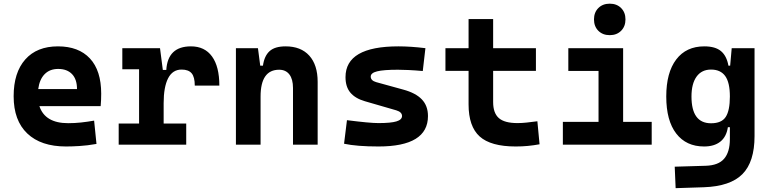

<svg xmlns="http://www.w3.org/2000/svg" viewBox="-20 -776 4142 1030"><path d="M334 9.8Q199.7 9.8 126.5 -59.8Q53.2 -129.4 53.2 -259.8Q53.2 -386.7 115.5 -457Q177.7 -527.3 291 -527.3Q401.9 -527.3 462.4 -462.4Q522.9 -397.5 522.9 -273.4Q522.9 -238.3 520 -206.5H191.4Q221.7 -115.2 345.7 -115.2Q380.9 -115.2 415 -118.9Q449.2 -122.6 484.9 -128.9L497.6 -3.9Q447.8 4.9 406.7 7.3Q365.7 9.8 334 9.8ZM185.1 -298.3H393.1Q393.1 -350.6 366.5 -378.4Q339.8 -406.2 292 -406.2Q247.1 -406.2 219.5 -378.2Q191.9 -350.1 185.1 -298.3Z M857.9 -222.7V-113.3H979V0H616.7V-113.3H726.1V-404.3H636.2V-517.6H838.4L853.5 -400.9H872.1Q879.9 -527.3 1004.4 -527.3Q1078.1 -527.3 1117.4 -473.1Q1156.7 -418.9 1156.7 -316.9H1024.9Q1024.9 -362.8 1008.1 -382.8Q991.2 -402.8 954.1 -402.8Q905.8 -402.8 881.8 -356Q857.9 -309.1 857.9 -222.7Z M1551.8 0V-304.2Q1551.8 -351.1 1532.5 -376.5Q1513.2 -401.9 1477.5 -401.9Q1377.9 -401.9 1377.9 -258.3V0H1245.6V-517.6H1363.8L1376 -423.8H1390.6Q1397.9 -476.1 1426.3 -501.7Q1454.6 -527.3 1512.2 -527.3Q1594.2 -527.3 1639.2 -477.5Q1684.1 -427.7 1684.1 -336.9V0Z M2010.7 9.8Q1894.5 9.8 1825.7 -4.9L1841.3 -131.3Q1902.8 -123.5 1944.8 -119.6Q1986.8 -115.7 2010.7 -115.7Q2077.1 -115.7 2106.9 -124.8Q2136.7 -133.8 2136.7 -153.8Q2136.7 -174.8 2106 -184.1L1937.5 -232.9Q1885.7 -248 1859.6 -279.1Q1833.5 -310.1 1833.5 -362.3Q1833.5 -527.3 2117.2 -527.3Q2150.4 -527.3 2186.3 -524.9Q2222.2 -522.5 2262.2 -517.6L2248 -395Q2203.6 -398.9 2170.4 -400.4Q2137.2 -401.9 2114.3 -401.9Q2037.6 -401.9 2003.2 -393.3Q1968.8 -384.8 1968.8 -365.2Q1968.8 -343.8 1998 -335.4L2143.1 -295.4Q2210 -277.3 2242.9 -242.9Q2275.9 -208.5 2275.9 -153.3Q2275.9 9.8 2010.7 9.8Z M2746.6 9.8Q2612.8 9.8 2553.2 -43.9Q2493.7 -97.7 2493.7 -215.8V-396H2369.6V-517.6H2493.7V-673.8H2625.5V-517.6H2855V-396H2625.5V-228.5Q2625.5 -169.4 2656 -142.6Q2686.5 -115.7 2756.3 -115.7Q2778.8 -115.7 2804.4 -118.4Q2830.1 -121.1 2862.8 -125.5L2874.5 -2Q2842.3 3.9 2811.8 6.8Q2781.2 9.8 2746.6 9.8Z M2999.5 0V-122.1H3190.9V-395.5H3028.8V-517.6H3322.8V-122.1H3476.1V0ZM3251 -587.4Q3213.4 -587.4 3189.9 -610.8Q3166.5 -634.3 3166.5 -671.9Q3166.5 -709.5 3189.9 -732.9Q3213.4 -756.3 3251 -756.3Q3288.6 -756.3 3312 -732.9Q3335.4 -709.5 3335.4 -671.9Q3335.4 -634.3 3312 -610.8Q3288.6 -587.4 3251 -587.4Z M3604.5 233.4 3599.6 118.2 3765.6 113.3Q3834 111.3 3864.7 75.4Q3895.5 39.6 3895.5 -30.3V-93.8H3884.8Q3877 -42 3844.2 -16.1Q3811.5 9.8 3757.3 9.8Q3661.1 9.8 3607.7 -59.6Q3554.2 -128.9 3554.2 -258.3Q3554.2 -386.7 3607.7 -457Q3661.1 -527.3 3758.3 -527.3Q3817.4 -527.3 3847.9 -501.7Q3878.4 -476.1 3887.7 -423.8H3897L3905.3 -517.6H4027.8V-45.9Q4027.8 92.3 3962.9 158Q3897.9 223.6 3755.9 228.5ZM3895.5 -258.3Q3895.5 -333.5 3870.4 -368.2Q3845.2 -402.8 3794.4 -402.8Q3744.1 -402.8 3716.8 -365Q3689.5 -327.1 3689.5 -258.3Q3689.5 -114.7 3794.4 -114.7Q3851.1 -114.7 3873.3 -148.9Q3895.5 -183.1 3895.5 -258.3Z"/></svg>

Font: CaskaydiaMono NF
Style: Bold
Weight: 700
Designer: Aaron Bell
Foundry: Saja Typeworks
Version: Version 2111.001; ttfautohint (v1.8.4);Nerd Fonts 3.1.1